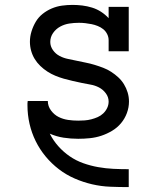

<svg xmlns="http://www.w3.org/2000/svg" viewBox="-20 -558 640 783"><path d="M504 205Q467 205 429.5 203.5Q392 202 355.5 193.5Q319 185 284.5 170Q250 155 220 132Q190 109 166 80Q142 51 125.5 17.5Q109 -16 100.5 -53Q92 -90 92 -128Q92 -132 92 -136.5Q92 -141 93 -146H175Q175 -125 188 -107.5Q201 -90 219 -81Q237 -72 257.5 -69Q278 -66 299 -66Q312 -66 325.5 -67Q339 -68 352.5 -71.5Q366 -75 378.5 -80.5Q391 -86 401 -95.5Q411 -105 417 -117.5Q423 -130 423 -144Q423 -162 411.5 -177.5Q400 -193 383.5 -201.5Q367 -210 349 -213Q331 -216 312.5 -220Q294 -224 276 -228Q258 -232 240.5 -237Q223 -242 206 -249Q189 -256 173.5 -266Q158 -276 144.5 -289Q131 -302 121.5 -317.5Q112 -333 107 -351Q102 -369 102 -388Q102 -409 108.5 -430Q115 -451 126 -469.5Q137 -488 154 -501.5Q171 -515 191 -523.5Q211 -532 232.5 -535Q254 -538 276 -538Q296 -538 316 -535.5Q336 -533 355.5 -527Q375 -521 392 -510Q409 -499 423 -484V-530H505V-349H423V-394Q423 -407 417 -419Q411 -431 401 -439Q391 -447 378.5 -452Q366 -457 353.5 -459.5Q341 -462 328 -463.5Q315 -465 302 -465Q282 -465 262.5 -462Q243 -459 225.5 -449.5Q208 -440 196.5 -423.5Q185 -407 185 -387Q185 -369 196 -353.5Q207 -338 223.5 -329.5Q240 -321 258 -317.5Q276 -314 294 -310Q312 -306 330 -302.5Q348 -299 366 -293.5Q384 -288 401 -281.5Q418 -275 433.5 -265Q449 -255 462.5 -242.5Q476 -230 485.5 -214.5Q495 -199 500.5 -181Q506 -163 506 -144Q506 -120 497.5 -97Q489 -74 473.5 -55.5Q458 -37 437 -24.5Q416 -12 393.5 -4.5Q371 3 347 5.5Q323 8 299 8Q269 8 239.5 3.5Q210 -1 183 -13Q197 15 218 38.5Q239 62 264.5 79.5Q290 97 319.5 107.5Q349 118 380 123.5Q411 129 442 130.5Q473 132 504 132H505V205Z"/></svg>

Font: Iosevka Slab Extended
Style: Regular
Weight: 400
Width: 7
Monospace: yes
Designer: Belleve Invis
Foundry: Belleve Invis
Version: Version 11.1.1; ttfautohint (v1.8.3)